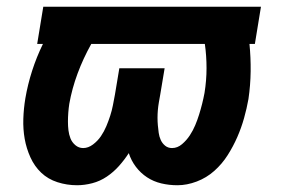

<svg xmlns="http://www.w3.org/2000/svg" viewBox="-20 -540 840 568"><path d="M208 8Q178 8 150 -1Q122 -10 102 -29Q82 -48 70 -74.5Q58 -101 53 -129.5Q48 -158 49 -188.5Q50 -219 55 -249Q62 -290 75 -330.5Q88 -371 107 -410H90L108 -520H752L734 -410H718Q722 -370 721.5 -329Q721 -288 715 -247Q710 -219 702 -190.5Q694 -162 682 -134.5Q670 -107 653.5 -81Q637 -55 614 -34.5Q591 -14 562 -3Q533 8 505 8Q480 8 457 2.5Q434 -3 415 -15.5Q396 -28 382 -46.5Q368 -65 361 -87Q348 -67 332 -49Q316 -31 296 -17.5Q276 -4 253 2Q230 8 208 8ZM226 -102Q241 -102 255 -112.5Q269 -123 278.5 -137Q288 -151 294.5 -166.5Q301 -182 306 -197.5Q311 -213 314 -228.5Q317 -244 320 -260L333 -338H467L454 -260Q452 -249 450 -237.5Q448 -226 447 -214.5Q446 -203 446 -191.5Q446 -180 447 -169Q448 -158 449.5 -147Q451 -136 455.5 -126Q460 -116 468.5 -109Q477 -102 489 -102Q505 -102 518.5 -113.5Q532 -125 541.5 -139.5Q551 -154 557.5 -169.5Q564 -185 569 -201Q574 -217 578 -233Q582 -249 585 -265Q591 -302 591 -338.5Q591 -375 586 -410H250Q226 -367 209.5 -322.5Q193 -278 185 -233Q183 -220 182 -206.5Q181 -193 181 -180Q181 -167 182.5 -154.5Q184 -142 188.5 -130.5Q193 -119 203 -110.5Q213 -102 226 -102Z"/></svg>

Font: Iosevka Aile Extrabold
Style: Italic
Weight: 800
Italic angle: -9°
Designer: Belleve Invis
Foundry: Belleve Invis
Version: Version 31.1.0; ttfautohint (v1.8.4)